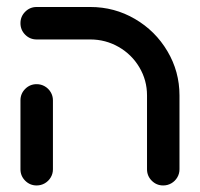

<svg xmlns="http://www.w3.org/2000/svg" viewBox="-20 -539 586 563"><path d="M40 -42.6V-244.8Q40 -264.4 53.9 -278.3Q67.8 -292.2 87.4 -292.2Q100.4 -292.2 111.3 -285.9Q122.2 -279.6 128.7 -268.7Q135.2 -257.8 135.2 -244.8V-42.6Q135.2 -29.6 128.7 -18.7Q122.2 -7.8 111.3 -1.5Q100.4 4.8 87.4 4.8Q67.8 4.8 53.9 -9.1Q40 -23 40 -42.6ZM458.5 4.8Q438.9 4.8 425 -9.1Q411.1 -23 411.1 -42.6V-259.3Q411.1 -303.7 388.7 -341.5Q366.3 -379.3 328 -401.3Q289.6 -423.3 244.8 -423.3H87.4Q67.8 -423.3 53.9 -437.2Q40 -451.1 40 -471.1Q40 -490.7 53.9 -504.6Q67.8 -518.5 87.4 -518.5H244.8Q315.6 -518.5 375.6 -483.5Q435.6 -448.5 470.9 -388.9Q506.3 -329.3 506.3 -259.3V-42.6Q506.3 -29.6 499.8 -18.7Q493.3 -7.8 482.4 -1.5Q471.5 4.8 458.5 4.8Z"/></svg>

Font: 26F Galaxy Hebrew Extra Bold
Style: Regular
Weight: 800
Designer: C₂₉H₂₅N₃O₅
Version: Version 1.000